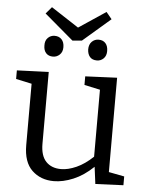

<svg xmlns="http://www.w3.org/2000/svg" viewBox="-58 -901 736 957"><g transform="rotate(5 310.0 -422.5)"><path d="M247 9Q181 9 138 -32Q95 -73 95 -158V-465L16 -482V-525L175 -531V-172Q175 -112 202.5 -83Q230 -54 278 -54Q313 -54 354.5 -72.5Q396 -91 437 -130V-465L358 -482V-525L517 -532V-60L595 -45V-1L455 5L444 -80Q396 -34 344.5 -12.5Q293 9 247 9ZM436 -854 464 -820 326 -701 279 -697 134 -820 163 -854 301 -764ZM409 -609Q386 -609 374 -622.5Q362 -636 361 -660Q361 -685 375 -699Q389 -713 409 -713Q431 -713 443.5 -699Q456 -685 456 -660Q456 -636 442 -622.5Q428 -609 409 -609ZM189 -609Q167 -609 154.5 -622.5Q142 -636 142 -660Q141 -685 155 -699Q169 -713 189 -713Q211 -713 224 -699Q237 -685 237 -660Q237 -636 222.5 -622.5Q208 -609 189 -609Z"/></g></svg>

Font: Bitter
Style: Regular
Weight: 400
Designer: Sol Matas, and Bitter project Authors
Foundry: Sol Matas
Version: Version 2.001